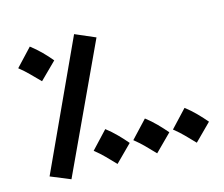

<svg xmlns="http://www.w3.org/2000/svg" viewBox="-103 -835 1176 1006"><g transform="rotate(-15 485.5 -331.5)"><path d="M166 34 59 -10 376 -697 485 -650ZM150 -502Q120 -532 99 -553.5Q78 -575 47 -600L135 -694Q165 -671 192 -644Q219 -617 240 -591ZM420 19Q390 -12 369 -33.5Q348 -55 317 -80L405 -174Q435 -151 462 -123.5Q489 -96 510 -71ZM635 19Q605 -12 584 -33.5Q563 -55 532 -80L620 -174Q650 -151 677 -123.5Q704 -96 725 -71ZM850 19Q820 -12 799 -33.5Q778 -55 747 -80L835 -174Q865 -151 892 -123.5Q919 -96 940 -71Z"/></g></svg>

Font: Noto IKEA Arabic
Style: Bold
Weight: 700
Designer: Monotype Design Team
Foundry: Monotype Imaging Inc.
Version: Version 1.200